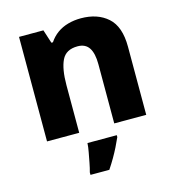

<svg xmlns="http://www.w3.org/2000/svg" viewBox="-114 -656 891 974"><g transform="rotate(-15 331.5 -169.0)"><path d="M399 -559Q486 -559 539.5 -511.5Q593 -464 593 -358V0H425V-311Q425 -368 406 -397Q387 -426 346 -426Q285 -426 263 -380.5Q241 -335 241 -250V0H72V-549H200L223 -478H231Q249 -505 274 -523Q299 -541 331 -550Q363 -559 399 -559ZM422 71Q411 96 399 120Q387 144 372.5 169Q358 194 340 221H241V208Q247 187 252 160.5Q257 134 262 107.5Q267 81 268 61H422Z"/></g></svg>

Font: Noto Sans Hebrew ExtraBold
Style: Regular
Weight: 800
Designer: Monotype Design Team
Foundry: Monotype Imaging Inc.
Version: Version 2.003